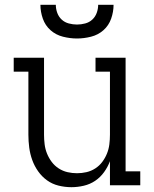

<svg xmlns="http://www.w3.org/2000/svg" viewBox="-20 -770 640 798"><path d="M277 8Q250 8 223.5 1.5Q197 -5 175.5 -20.5Q154 -36 138.5 -58Q123 -80 114 -105Q105 -130 101.5 -156.5Q98 -183 98 -210V-472H37V-530H163V-210Q163 -190 165.5 -170Q168 -150 175.5 -131.5Q183 -113 195 -97Q207 -81 224 -70Q241 -59 260.5 -54.5Q280 -50 300 -50Q320 -50 339.5 -54.5Q359 -59 376 -70Q393 -81 405 -97Q417 -113 424.5 -131.5Q432 -150 434.5 -170Q437 -190 437 -210V-472H377V-530H502V-58H563V0H437V-100Q428 -76 412.5 -54.5Q397 -33 375.5 -18.5Q354 -4 328 2Q302 8 277 8ZM300 -610Q271 -610 241.5 -617.5Q212 -625 190 -644.5Q168 -664 158 -692.5Q148 -721 148 -750H212Q212 -733 218 -716.5Q224 -700 236.5 -688.5Q249 -677 266 -672.5Q283 -668 300 -668Q317 -668 334 -672.5Q351 -677 363.5 -688.5Q376 -700 382 -716.5Q388 -733 388 -750H452Q452 -721 442 -692.5Q432 -664 410 -644.5Q388 -625 358.5 -617.5Q329 -610 300 -610Z"/></svg>

Font: Iosevka Curly Slab LtEx
Style: Regular
Weight: 300
Width: 7
Monospace: yes
Designer: Belleve Invis
Foundry: Belleve Invis
Version: Version 11.1.0; ttfautohint (v1.8.3)